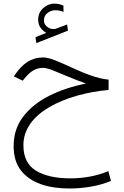

<svg xmlns="http://www.w3.org/2000/svg" viewBox="-20 -716 694 1073"><path d="M178.2 -508.3 183.1 -475.1 359.9 -544.9 355 -579.1 294.9 -556.6C292.5 -556.2 289.1 -554.2 285.6 -554.2C282.7 -553.7 279.8 -553.7 277.3 -553.7C265.1 -553.7 253.4 -558.1 242.2 -567.4C231 -576.7 225.6 -587.9 225.6 -602.1C225.6 -619.1 231.9 -632.8 245.1 -643.1C258.3 -653.3 272.5 -658.7 288.6 -658.7C303.7 -658.7 318.8 -656.7 335 -649.4L334.5 -684.6C318.4 -691.9 301.3 -695.8 284.2 -695.8C261.2 -695.8 240.2 -687.5 221.7 -670.9C202.6 -653.8 193.4 -632.3 193.4 -605.5C193.4 -568.4 214.4 -547.4 238.3 -532.2ZM586.9 -271C524.4 -276.4 452.1 -305.7 384.3 -336.9C350.6 -352.5 319.3 -366.2 291 -377.9C262.2 -389.2 239.3 -395 221.2 -395C154.8 -395 106 -360.8 63.5 -297.9L57.6 -289.1L106.9 -265.1L115.7 -275.9C143.6 -310.5 174.3 -336.9 220.7 -336.9C232.9 -336.9 252 -332 276.9 -322.3C326.7 -302.7 393.1 -272.5 460.9 -249C383.8 -233.9 314.9 -210.9 253.9 -180.2C192.9 -149.4 144.5 -110.4 109.4 -64C73.7 -17.1 56.2 37.6 56.2 100.1C56.2 156.2 69.8 202.1 97.2 236.8C151.4 306.6 249 337.4 366.7 337.4C450.2 337.4 536.1 322.8 600.1 294.9L585.4 240.2C521 268.1 443.8 280.8 374 280.8C293 280.8 229 266.6 181.6 238.3C134.3 209.5 110.8 162.1 110.8 95.2C110.8 5.9 166.5 -65.4 256.3 -117.7C346.2 -169.9 463.9 -202.1 586.9 -213.4Z"/></svg>

Font: Vazirmatn ExtraLight
Style: Regular
Weight: 200
Designer: Saber Rastikerdar
Foundry: Saber Rastikerdar
Version: Version 33.003